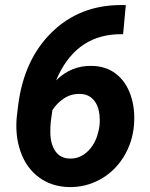

<svg xmlns="http://www.w3.org/2000/svg" viewBox="-20 -739 602 769"><path d="M483.9 -718.8 473.1 -602.1 446.3 -601.6Q278.8 -592.8 204.6 -417Q265.6 -477.1 347.7 -475.1Q405.3 -474.1 445.1 -442.9Q484.9 -411.6 503.4 -357.4Q522 -303.2 516.6 -237.8Q510.7 -168 474.9 -110.1Q439 -52.2 380.9 -20.3Q322.8 11.7 255.4 10.3Q185.5 8.3 135.5 -29.1Q85.4 -66.4 62.5 -131.3Q39.6 -196.3 47.4 -272.9L52.7 -316.9Q75.7 -500.5 187.3 -609.6Q298.8 -718.8 465.3 -718.8ZM300.8 -362.8Q265.1 -363.8 236.8 -345.2Q208.5 -326.7 189.9 -297.9L183.6 -253.9Q181.2 -231.9 181.6 -206.1Q182.6 -160.2 202.6 -132.3Q222.7 -104.5 259.3 -104Q295.4 -102.5 325.2 -127.4Q355 -152.3 369.1 -194.3Q383.3 -236.3 378.4 -279.8Q374 -317.9 353.8 -340.1Q333.5 -362.3 300.8 -362.8Z"/></svg>

Font: RobotoDraft
Style: Bold Italic
Weight: 700
Italic angle: -12°
Version: Version 2.001150; 2014